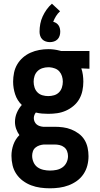

<svg xmlns="http://www.w3.org/2000/svg" viewBox="-20 -796 540 1039"><path d="M250 223Q224 223 198.5 219.5Q173 216 149 207Q125 198 104 182.5Q83 167 68.5 145.5Q54 124 48 98.5Q42 73 42 47Q42 16 52.5 -13.5Q63 -43 85 -65Q74 -80 67.5 -98.5Q61 -117 61 -136Q61 -162 71 -185.5Q81 -209 98 -228Q73 -252 62 -285.5Q51 -319 51 -354Q51 -378 56 -402.5Q61 -427 73.5 -448Q86 -469 104.5 -485Q123 -501 145.5 -511Q168 -521 192.5 -525.5Q217 -530 241 -530Q257 -530 272.5 -528Q288 -526 303 -522L311 -520H464V-424L420 -426Q426 -409 428.5 -390.5Q431 -372 431 -354Q431 -330 426 -305.5Q421 -281 409 -260Q397 -239 378 -223Q359 -207 336.5 -197Q314 -187 290 -183.5Q266 -180 241 -180Q224 -180 207 -181.5Q190 -183 174 -187Q169 -181 166 -173Q163 -165 163 -157Q163 -147 167 -138Q171 -129 178 -123Q185 -117 194 -114Q203 -111 213 -110Q213 -110 213.5 -110Q214 -110 215 -110Q217 -110 220 -110Q223 -110 225 -110H275Q298 -110 321 -107Q344 -104 365.5 -95.5Q387 -87 406 -73Q425 -59 437 -39.5Q449 -20 454 3Q459 26 459 49Q459 75 452.5 100Q446 125 431.5 146.5Q417 168 396 183Q375 198 351 207Q327 216 301.5 219.5Q276 223 250 223ZM241 -276Q257 -276 272.5 -280.5Q288 -285 299 -296Q310 -307 315 -322.5Q320 -338 320 -354Q320 -369 315.5 -383.5Q311 -398 301.5 -409Q292 -420 277.5 -425.5Q263 -431 248 -432H241Q241 -432 240.5 -432Q240 -432 240 -432Q225 -432 209.5 -427Q194 -422 183 -411Q172 -400 167 -385Q162 -370 162 -354Q162 -338 167 -322.5Q172 -307 183 -296Q194 -285 209.5 -280.5Q225 -276 241 -276ZM250 127Q268 127 285.5 123.5Q303 120 317.5 110Q332 100 340 83.5Q348 67 348 49Q348 35 343 22Q338 9 327 0.5Q316 -8 302.5 -11Q289 -14 275 -14H225Q223 -14 221 -14Q219 -14 217 -14Q205 -13 193 -9Q181 -5 171.5 3Q162 11 158 23Q154 35 154 47Q154 65 161.5 82Q169 99 183 109Q197 119 215 123Q233 127 250 127ZM250 -568Q239 -568 228 -571.5Q217 -575 209 -583Q201 -591 197.5 -602Q194 -613 194 -624Q194 -646 198 -667Q202 -688 211 -707.5Q220 -727 232.5 -744.5Q245 -762 261 -776L305 -735Q292 -723 283 -708.5Q274 -694 268 -678Q277 -676 284.5 -671Q292 -666 297 -658.5Q302 -651 304 -642Q306 -633 306 -624Q306 -613 302.5 -602Q299 -591 291 -583Q283 -575 272 -571.5Q261 -568 250 -568Z"/></svg>

Font: Zed Mono
Style: Bold
Weight: 700
Monospace: yes
Designer: Belleve Invis
Foundry: Belleve Invis
Version: Version 1.0.0; ttfautohint (v1.8.4)